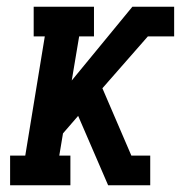

<svg xmlns="http://www.w3.org/2000/svg" viewBox="-20 -550 540 570"><path d="M10 0V-88H55L113 -442H80V-530H259V-442H215L193 -311L373 -530H497V-442H419L284 -288L370 -88H426V0H301L212 -206L167 -154L156 -88H189V0Z"/></svg>

Font: Iosevka Slab Semibold Oblique
Style: Regular
Weight: 600
Italic angle: -9°
Monospace: yes
Designer: Belleve Invis
Foundry: Belleve Invis
Version: Version 11.1.1; ttfautohint (v1.8.3)